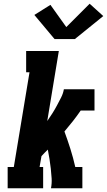

<svg xmlns="http://www.w3.org/2000/svg" viewBox="-20 -1008 573 1028"><path d="M21 0V-114H54L138 -621H120V-735H295L233 -360Q247 -380 260 -400.5Q273 -421 284.5 -442.5Q296 -464 307 -485.5Q318 -507 322 -530H486V-416H412Q392 -387 370 -359Q348 -331 325 -304Q342 -258 357 -210.5Q372 -163 383 -114H421V0H253Q258 -26 256.5 -52.5Q255 -79 252 -105Q249 -131 245 -156.5Q241 -182 236 -207Q227 -198 218.5 -189.5Q210 -181 202 -172L192 -114H211V0ZM381 -799H272L164 -928L250 -982L335 -863L460 -988L533 -922Z"/></svg>

Font: Iosevka Curly Slab HvObl
Style: Regular
Weight: 900
Italic angle: -9°
Monospace: yes
Designer: Belleve Invis
Foundry: Belleve Invis
Version: Version 11.1.0; ttfautohint (v1.8.3)